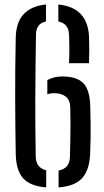

<svg xmlns="http://www.w3.org/2000/svg" viewBox="-20 -826 464 854"><path d="M50 -141.5Q48 -254.5 47.5 -385.2Q47 -516 50 -658Q51.5 -728 86.2 -764Q121 -800 184.5 -806V-730.5Q141 -721.5 140 -673.5Q137.5 -517 137 -384.2Q136.5 -251.5 139 -130Q139.5 -103 151.8 -88.2Q164 -73.5 185.5 -68.5V7.5Q114 2 82.8 -33.2Q51.5 -68.5 50 -141.5ZM287 -545Q288.5 -576.5 288.5 -607.8Q288.5 -639 287 -673Q284.5 -721.5 239.5 -730.5V-806Q370.5 -793 376 -662Q377 -634.5 377 -605.5Q377 -576.5 376 -545ZM190.5 -406.5V-470Q221 -486 257 -486Q322 -486 351 -455.5Q380 -425 381.5 -352Q382.5 -308.5 383 -277Q383.5 -245.5 383 -214.5Q382.5 -183.5 381 -141.5Q377.5 -68 344.5 -32.8Q311.5 2.5 240.5 7.5V-67.5Q289.5 -76.5 291 -127Q292 -172 292.8 -205.5Q293.5 -239 293.5 -272Q293.5 -305 292.5 -349.5Q291.5 -382 272 -396.8Q252.5 -411.5 221 -411.5Q203.5 -411.5 190.5 -406.5Z"/></svg>

Font: Big Shoulders Stencil Text Medium
Style: Regular
Weight: 500
Designer: Patric King
Foundry: XO Type Co
Version: Version 1.000